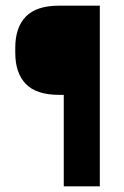

<svg xmlns="http://www.w3.org/2000/svg" viewBox="-20 -659 437 679"><path d="M189.5 -323.5Q108.5 -323.5 71.2 -362.2Q34 -401 34 -472V-490.5Q34 -562 71.5 -600.5Q109 -639 189.5 -639H236.5L237 -323.5ZM333 0H205.5V-639H333Z"/></svg>

Font: Anek Gurmukhi SemiBold
Style: Regular
Weight: 600
Designer: Sarang Kulkarni (Gurmukhi), Yesha Goshar (Latin)
Foundry: Ek Type
Version: Version 1.003